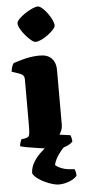

<svg xmlns="http://www.w3.org/2000/svg" viewBox="-62 -794 452 1018"><g transform="rotate(-5 163.5 -285.0)"><path d="M227 0Q214 0 185.5 -3Q157 -6 123.5 -11Q90 -16 62 -21Q34 -26 22 -30Q22 -37 25 -47.5Q28 -58 32 -66L55 -70Q65 -72 70 -77Q75 -82 76.5 -98Q78 -114 78 -147V-382Q78 -393 72.5 -400.5Q67 -408 59 -411L11 -428Q13 -440 16 -451Q19 -462 26 -472Q45 -479 85.5 -489.5Q126 -500 168 -500Q209 -500 230.5 -477.5Q252 -455 252 -417V-129Q252 -107 245.5 -92.5Q239 -78 235 -73L293 -65Q295 -60 297.5 -50.5Q300 -41 300 -31Q295 -24 282 -16.5Q269 -9 254.5 -4.5Q240 0 227 0ZM152 -574Q143 -574 128.5 -586Q114 -598 99.5 -615Q85 -632 75 -650Q65 -668 65 -680Q65 -690 78 -703.5Q91 -717 110.5 -730Q130 -743 149 -751.5Q168 -760 179 -760Q189 -760 203 -748Q217 -736 230 -718Q243 -700 251.5 -682.5Q260 -665 260 -653Q260 -643 248 -630Q236 -617 218.5 -604Q201 -591 183 -582.5Q165 -574 152 -574ZM208 190Q196 190 176.5 184.5Q157 179 135.5 169Q114 159 97 146Q80 133 73 119Q73 92 87 66Q101 40 124 17Q147 -6 173 -24L281 -28Q255 -10 236 13.5Q217 37 207.5 57Q198 77 198 86Q213 99 237 107Q261 115 298 116Q302 122 304 131.5Q306 141 306 152Q293 168 265 179Q237 190 208 190Z"/></g></svg>

Font: Texturina 12pt Black
Style: Regular
Weight: 900
Designer: Guillermo Torres Carreño
Foundry: Omnibus-Type
Version: Version 1.002